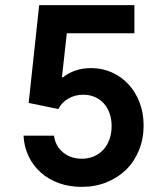

<svg xmlns="http://www.w3.org/2000/svg" viewBox="-20 -720 640 750"><path d="M191 -190H72Q74 -146 92 -109Q110 -72 140 -45.5Q170 -19 210.5 -4.5Q251 10 299 10Q352 10 396.5 -8Q441 -26 473 -57.5Q505 -89 523 -133.5Q541 -178 541 -230Q541 -278 525.5 -319Q510 -360 482.5 -390Q455 -420 417.5 -437Q380 -454 336 -454Q303 -454 275 -444.5Q247 -435 226 -418L222 -419L241 -590H505V-700H133L92 -318L208 -294Q221 -320 247 -335Q273 -350 305 -350Q330 -350 350.5 -341Q371 -332 385.5 -316Q400 -300 408 -277.5Q416 -255 416 -227Q416 -199 407.5 -175.5Q399 -152 384 -135.5Q369 -119 347.5 -109.5Q326 -100 300 -100Q256 -100 226 -125Q196 -150 191 -190Z"/></svg>

Font: CommitMonoV142 ExtLt
Style: Regular
Weight: 200
Monospace: yes
Designer: Eigil Nikolajsen
Foundry: Eigil Nikolajsen
Version: Version 1.142